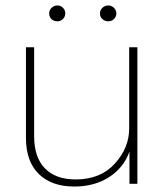

<svg xmlns="http://www.w3.org/2000/svg" viewBox="-20 -673 600 703"><path d="M252 10Q169 10 122 -36Q75 -82 75 -168V-500H105V-174Q105 -97 144.5 -56.5Q184 -16 257 -16Q348 -16 400.5 -74Q453 -132 453 -203V-500H483V0H454V-118Q433 -59 379.5 -24.5Q326 10 252 10ZM160 -624Q160 -636 169 -644.5Q178 -653 191 -653Q202 -653 210.5 -644.5Q219 -636 219 -624Q219 -612 210.5 -603.5Q202 -595 191 -595Q177 -595 168.5 -603Q160 -611 160 -624ZM346 -624Q346 -636 355 -644.5Q364 -653 377 -653Q388 -653 397 -644.5Q406 -636 406 -624Q406 -612 397.5 -603.5Q389 -595 377 -595Q364 -595 355 -603Q346 -611 346 -624Z"/></svg>

Font: Human Sans ExtraLight
Style: Regular
Weight: 200
Designer: Tim Radville
Foundry: Continuum
Version: Version 1.000;FEAKit 1.0